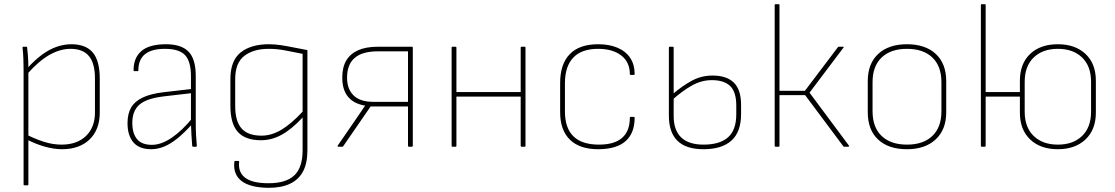

<svg xmlns="http://www.w3.org/2000/svg" viewBox="-20 -703 5344 920"><path d="M277 12Q240 12 196 0Q152 -12 108 -35L107 -58Q151 -36 192.5 -23Q234 -10 275 -10Q349 -10 392 -51.5Q435 -93 435 -164V-327Q435 -400 406 -434.5Q377 -469 318 -469Q269 -469 218 -440.5Q167 -412 110 -348V-375Q146 -415 181.5 -441Q217 -467 252 -479Q287 -491 322 -491Q391 -491 424.5 -451.5Q458 -412 458 -327V-164Q458 -82 409.5 -35Q361 12 277 12ZM97 185Q93 185 93 181V-369Q93 -393 92 -421Q91 -449 88 -475Q88 -479 91 -479H107Q110 -479 110 -475Q112 -458 113.5 -440Q115 -422 115.5 -405.5Q116 -389 116 -373V-363V181Q116 185 112 185Z M905 0Q903 0 902 -1.5Q901 -3 901 -4Q899 -28 897.5 -54.5Q896 -81 895 -109V-121V-338Q895 -408 867 -438.5Q839 -469 770 -469Q643 -469 643 -366Q643 -362 640 -362H624Q620 -362 620 -367Q620 -425 656.5 -457.5Q693 -490 771 -491Q847 -492 882.5 -456.5Q918 -421 918 -339V-111Q918 -82 919.5 -55.5Q921 -29 923 -4Q924 0 920 0ZM705 12Q647 12 619 -21Q591 -54 591 -113Q591 -158 608.5 -188Q626 -218 664.5 -236Q703 -254 763 -261L901 -277V-257L763 -241Q682 -231 648 -201.5Q614 -172 614 -114Q614 -64 636.5 -36.5Q659 -9 708 -9Q753 -9 803.5 -43.5Q854 -78 905 -141V-113Q865 -68 831 -40.5Q797 -13 766 -0.5Q735 12 705 12Z M1267 197Q1178 196 1137 164Q1096 132 1103 72Q1103 68 1107 68H1122Q1126 68 1126 72Q1120 122 1154.5 148.5Q1189 175 1267 175Q1350 175 1390 137.5Q1430 100 1430 17V-45Q1430 -68 1430 -91.5Q1430 -115 1430 -138V-140Q1378 -84 1330 -57.5Q1282 -31 1231 -31Q1155 -31 1119.5 -71Q1084 -111 1084 -195V-324Q1084 -413 1133.5 -452Q1183 -491 1268 -491Q1297 -491 1326.5 -486.5Q1356 -482 1387.5 -475.5Q1419 -469 1453 -463V18Q1453 79 1432 118.5Q1411 158 1369.5 177.5Q1328 197 1267 197ZM1233 -53Q1281 -53 1328 -81Q1375 -109 1430 -168V-445Q1388 -453 1348.5 -461Q1309 -469 1267 -469Q1195 -469 1151 -435.5Q1107 -402 1107 -324V-195Q1107 -122 1137.5 -87.5Q1168 -53 1233 -53Z M1601 0Q1599 0 1598 -1.5Q1597 -3 1598 -5L1682 -127Q1694 -144 1705.5 -161.5Q1717 -179 1729 -196V-197Q1675 -206 1647.5 -239.5Q1620 -273 1620 -331Q1620 -381 1639.5 -413.5Q1659 -446 1696.5 -462.5Q1734 -479 1790 -479H1954Q1958 -479 1958 -475V-4Q1958 0 1954 0H1939Q1935 0 1935 -4V-193H1756L1625 -3Q1624 0 1621 0ZM1769 -215H1935V-457H1790Q1716 -457 1679.5 -425.5Q1643 -394 1643 -331Q1643 -276 1674.5 -245.5Q1706 -215 1769 -215Z M2479 0Q2475 0 2475 -4V-475Q2475 -479 2479 -479H2495Q2498 -479 2498 -475V-4Q2498 0 2495 0ZM2148 0Q2144 0 2144 -4V-475Q2144 -479 2148 -479H2163Q2167 -479 2167 -475V-4Q2167 0 2163 0ZM2162 -240V-262H2481V-240Z M2850 12Q2759 13 2711.5 -33Q2664 -79 2664 -165V-305Q2664 -396 2710 -443.5Q2756 -491 2846 -491Q2900 -491 2939.5 -474Q2979 -457 3000 -425Q3021 -393 3021 -349Q3021 -344 3017 -344H3002Q2998 -344 2998 -348Q2998 -405 2957 -437Q2916 -469 2846 -469Q2767 -469 2727 -427Q2687 -385 2687 -304V-168Q2687 -90 2727.5 -50Q2768 -10 2850 -10Q2924 -10 2961 -42.5Q2998 -75 2998 -139Q2998 -143 3002 -143H3017Q3021 -143 3021 -139Q3021 -66 2978.5 -27.5Q2936 11 2850 12Z M3351 12Q3267 12 3226 -28.5Q3185 -69 3185 -149V-475Q3185 -479 3189 -479H3204Q3208 -479 3208 -475V-147Q3208 -79 3244 -44.5Q3280 -10 3351 -10Q3429 -10 3468.5 -45Q3508 -80 3508 -156V-197Q3508 -263 3478.5 -291Q3449 -319 3391 -319Q3341 -319 3295 -293Q3249 -267 3202 -225V-251Q3250 -292 3295.5 -316.5Q3341 -341 3394 -341Q3462 -341 3496.5 -307Q3531 -273 3531 -200V-157Q3531 -71 3485 -29.5Q3439 12 3351 12Z M4048 -5Q4050 -4 4048.5 -2Q4047 0 4045 0H4025Q4023 0 4021 -2L3838 -247H3715V-4Q3715 0 3711 0H3696Q3692 0 3692 -4V-679Q3692 -683 3696 -683H3711Q3715 -683 3715 -679V-268H3837L3995 -477Q3997 -479 4000 -479H4020Q4022 -479 4023 -478Q4024 -477 4021 -474L3859 -259Z M4326 12Q4237 12 4187.5 -34.5Q4138 -81 4138 -165V-314Q4138 -398 4188 -444.5Q4238 -491 4326 -491Q4414 -491 4464 -444.5Q4514 -398 4514 -314V-165Q4514 -82 4463.5 -35Q4413 12 4326 12ZM4326 -10Q4404 -10 4447.5 -51.5Q4491 -93 4491 -170V-309Q4491 -386 4447.5 -427.5Q4404 -469 4326 -469Q4248 -469 4204.5 -427.5Q4161 -386 4161 -309V-170Q4161 -93 4204.5 -51.5Q4248 -10 4326 -10Z M4680 -402V-679Q4680 -683 4684 -683H4699Q4703 -683 4703 -679V-402ZM5049 12Q4965 12 4916 -35Q4867 -82 4867 -163V-316Q4867 -398 4916 -444.5Q4965 -491 5049 -491Q5132 -491 5181.5 -444.5Q5231 -398 5231 -316V-163Q5231 -82 5181.5 -35Q5132 12 5049 12ZM4684 0Q4680 0 4680 -4V-475Q4680 -479 4684 -479H4699Q4703 -479 4703 -475V-262H4871V-240H4703V-4Q4703 0 4699 0ZM5049 -10Q5122 -10 5165 -51.5Q5208 -93 5208 -168V-311Q5208 -386 5165 -427.5Q5122 -469 5049 -469Q4976 -469 4933 -427.5Q4890 -386 4890 -311V-168Q4890 -93 4933 -51.5Q4976 -10 5049 -10Z"/></svg>

Font: Sofia Sans Thin
Style: Regular
Weight: 250
Designer: Botio Nikoltchev, Ani Petrova
Foundry: lettersoup
Version: Version 4.101